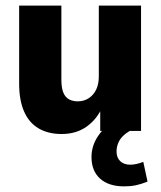

<svg xmlns="http://www.w3.org/2000/svg" viewBox="-20 -465 571 682"><path d="M199 11Q151 11 117 -9Q83 -29 65.5 -69Q48 -109 48 -168V-445H198V-182Q198 -153 205 -136Q212 -119 225.5 -112Q239 -105 256 -105Q278 -105 295 -116Q312 -127 321.5 -146.5Q331 -166 331 -193V-445H481V0H336V-86H344Q325 -42 288 -15.5Q251 11 199 11ZM421 197Q366 197 335.5 169.5Q305 142 305 93Q305 51 330.5 15Q356 -21 401 -44L441 0Q427 8 416 19Q405 30 399.5 44Q394 58 394 73Q394 95 407 107.5Q420 120 443 120Q453 120 464.5 117.5Q476 115 489 110L504 180Q482 189 463 193Q444 197 421 197Z"/></svg>

Font: Nunito Sans 12pt ExtraLight
Style: Weight 830 Width 84 Optical size 12.0 YTLC 445
Weight: 830
Width: 4
Designer: Vernon Adams
Foundry: Vernon Adams
Version: Version 3.101;gftools[0.9.27]